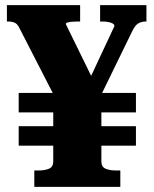

<svg xmlns="http://www.w3.org/2000/svg" viewBox="-20 -730 600 750"><path d="M53 -367H511V-291H53ZM53 -237H511V-161H53ZM188 -371H376V-100Q376 -78 392.5 -71Q409 -64 435 -64H450V0H114V-64H129Q155 -64 171.5 -71Q188 -78 188 -100ZM357 -322 208 -324 56 -620Q48 -637 37 -641.5Q26 -646 11 -646H7V-710H293V-646H282Q271 -646 260.5 -645Q250 -644 243.5 -642Q237 -640 237 -636L359 -387L309 -376L427 -628Q427 -634 420.5 -638Q414 -642 403 -644Q392 -646 379 -646H371V-710H552V-646H549Q533 -646 520 -638.5Q507 -631 495 -605Z"/></svg>

Font: Roboto Serif 36pt
Style: Bold
Weight: 700
Version: Version 1.008